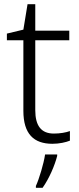

<svg xmlns="http://www.w3.org/2000/svg" viewBox="-20 -679 380 920"><path d="M238 -39C177 -39 149 -77 149 -151V-486H312V-532H149V-659H112L92 -537L13 -518V-486H92V-148C92 -37 142 10 231 10C264 10 295 3 315 -5V-51C296 -44 268 -39 238 -39ZM254 68V61H196C190 104 167 180 152 212V221H184C216 176 243 112 254 68Z"/></svg>

Font: Noto Sans Telugu Light
Style: Regular
Weight: 300
Designer: Jelle Bosma - Monotype Design Team
Foundry: Monotype Imaging Inc.
Version: Version 2.005